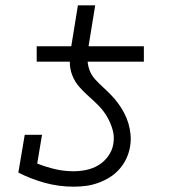

<svg xmlns="http://www.w3.org/2000/svg" viewBox="-20 -694 640 722"><path d="M118 -462V-520H248L273 -674H338L313 -520H521V-462ZM257 8Q201 8 148.5 -6.5Q96 -21 49 -45L73 -187H138L120 -79Q153 -66 187 -58Q221 -50 257 -50Q280 -50 304.5 -55Q329 -60 350.5 -73Q372 -86 387 -107Q402 -128 406 -152Q411 -180 403.5 -206Q396 -232 383 -254.5Q370 -277 352 -295.5Q334 -314 314.5 -331Q295 -348 278 -367.5Q261 -387 251.5 -411.5Q242 -436 242.5 -464Q243 -492 248 -520H313Q309 -497 309 -474.5Q309 -452 316 -432Q323 -412 337.5 -396Q352 -380 367.5 -366Q383 -352 397.5 -337Q412 -322 424.5 -305Q437 -288 447 -269Q457 -250 463 -229.5Q469 -209 471 -187Q473 -165 469 -142Q465 -119 455 -97.5Q445 -76 428.5 -57.5Q412 -39 391.5 -26.5Q371 -14 348.5 -6Q326 2 303 5Q280 8 257 8Z"/></svg>

Font: Iosevka Etoile Light
Style: Italic
Weight: 300
Italic angle: -9°
Designer: Belleve Invis
Foundry: Belleve Invis
Version: Version 22.1.2; ttfautohint (v1.8.4)